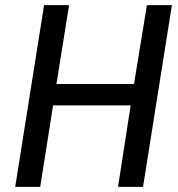

<svg xmlns="http://www.w3.org/2000/svg" viewBox="-20 -725 692 745"><path d="M39 0 151 -705H248L199 -399H500L550 -705H647L535 0H438L487 -316H186L136 0Z"/></svg>

Font: Nunito Sans 10pt Condensed SemiBold
Style: Italic
Weight: 600
Width: 3
Italic angle: -9°
Designer: Vernon Adams
Foundry: Vernon Adams
Version: Version 3.101;gftools[0.9.27]